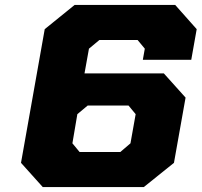

<svg xmlns="http://www.w3.org/2000/svg" viewBox="-20 -757 816 777"><path d="M153 0 65 -98 161 -639 282 -737H689L776 -639L754 -515H558L566 -560L537 -595H382L340 -560L322 -460H643L731 -362L684 -98L562 0ZM302 -142H467L508 -177L529 -295L500 -330H335L293 -295L273 -177Z"/></svg>

Font: Tomorrow
Style: Bold Italic
Weight: 700
Italic angle: -10°
Designer: Tony de Marco, Monica Rizzolli
Foundry: Just in Type
Version: Version 2.002